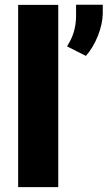

<svg xmlns="http://www.w3.org/2000/svg" viewBox="-20 -770 443 790"><path d="M219.7 0H54.7V-750H219.7ZM333.5 -540 255.9 -579.1 268.6 -601.6Q293 -647.5 293 -707V-750.5H402.8V-714.4Q402.3 -672.4 383.3 -623.8Q364.3 -575.2 333.5 -540Z"/></svg>

Font: Roboto
Style: Regular
Weight: 900
Designer: Google
Version: Version 2.001171; 2014